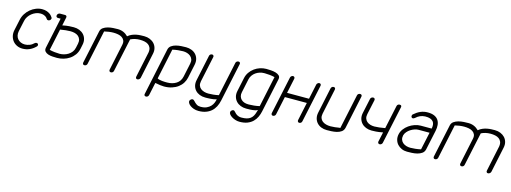

<svg xmlns="http://www.w3.org/2000/svg" viewBox="-10 -1406 6496 2442"><g transform="rotate(15 3238.0 -185.0)"><path d="M353 -108Q363 -117 376 -117Q390 -117 395.5 -108Q401 -99 399 -88Q397 -83 394.5 -79Q392 -75 386 -70Q351 -36 309.5 -18Q268 0 220 0Q179 0 145.5 -16Q112 -32 90.5 -59.5Q69 -87 60.5 -123.5Q52 -160 61 -202L92 -346Q101 -389 124.5 -426Q148 -463 181 -490.5Q214 -518 254 -534Q294 -550 335 -550Q368 -550 392 -542Q416 -534 432.5 -523Q449 -512 459 -500Q469 -488 474 -480Q481 -473 478 -462Q476 -451 466 -442Q456 -433 443 -433Q430 -433 424 -442L419 -447H420Q415 -454 408.5 -461.5Q402 -469 391 -475.5Q380 -482 364 -486.5Q348 -491 325 -491Q296 -491 267.5 -479.5Q239 -468 214.5 -448.5Q190 -429 172.5 -402.5Q155 -376 149 -346L118 -202Q112 -171 118 -145Q124 -119 140 -100Q156 -81 180.5 -70Q205 -59 235 -59Q264 -59 295.5 -70.5Q327 -82 353 -108Z M934 -188Q924 -142 898.5 -107Q873 -72 837 -48Q801 -24 759 -12Q717 0 674 0Q647 0 615 -2Q583 -4 556.5 -13Q530 -22 514.5 -40.5Q499 -59 506 -92L591 -494H555Q542 -494 535.5 -502.5Q529 -511 532 -525Q534 -536 544.5 -545Q555 -554 568 -554H633Q647 -554 652.5 -546Q658 -538 656 -526L633 -417Q687 -428 723 -430Q759 -432 782 -432Q822 -432 856 -418.5Q890 -405 913 -380.5Q936 -356 945.5 -321.5Q955 -287 946 -245ZM887 -244Q894 -278 885 -302.5Q876 -327 857 -342.5Q838 -358 811 -365Q784 -372 755 -372Q727 -372 692.5 -368.5Q658 -365 620 -358L560 -75Q592 -67 628.5 -63Q665 -59 693 -59Q721 -59 750.5 -67Q780 -75 805.5 -91Q831 -107 849.5 -131Q868 -155 875 -188Z M1071 -29Q1069 -17 1059 -8.5Q1049 0 1036 0Q1022 0 1016.5 -8.5Q1011 -17 1013 -29L1106 -464Q1113 -496 1138.5 -514Q1164 -532 1197.5 -541Q1231 -550 1266.5 -552Q1302 -554 1329 -554Q1408 -554 1465 -496Q1489 -517 1517.5 -529Q1546 -541 1574.5 -546.5Q1603 -552 1630 -553Q1657 -554 1677 -554Q1717 -554 1751 -540Q1785 -526 1808 -501.5Q1831 -477 1840.5 -442.5Q1850 -408 1841 -367L1770 -31Q1767 -19 1756 -10Q1745 -1 1732 -1Q1720 -1 1714 -10Q1708 -19 1711 -31L1782 -367Q1788 -404 1778 -429Q1768 -454 1747 -469Q1726 -484 1697 -490Q1668 -496 1636 -496Q1601 -496 1569.5 -488.5Q1538 -481 1513 -468L1419 -29Q1417 -17 1407.5 -8.5Q1398 0 1384 0Q1371 0 1365 -8.5Q1359 -17 1361 -29L1434 -373Q1442 -409 1432 -432.5Q1422 -456 1400 -470.5Q1378 -485 1348 -490.5Q1318 -496 1287 -496Q1259 -496 1226.5 -491.5Q1194 -487 1167 -480Z M2331 -368Q2338 -401 2329.5 -425Q2321 -449 2302 -465Q2283 -481 2257.5 -489Q2232 -497 2204 -497Q2175 -497 2137 -493Q2099 -489 2065 -481L1980 -80Q1990 -73 2006.5 -69Q2023 -65 2041 -63Q2059 -61 2076.5 -60.5Q2094 -60 2108 -60Q2178 -60 2228.5 -92Q2279 -124 2293 -189ZM2351 -189Q2343 -151 2321.5 -116.5Q2300 -82 2266 -56.5Q2232 -31 2186 -16Q2140 -1 2083 -1Q2042 -1 1966 -16L1930 152Q1927 166 1917 174Q1907 182 1896 182Q1882 182 1875.5 174.5Q1869 167 1872 154L2003 -465Q2010 -498 2036 -516.5Q2062 -535 2096 -543.5Q2130 -552 2165.5 -554Q2201 -556 2227 -556Q2267 -556 2301 -542.5Q2335 -529 2357.5 -504Q2380 -479 2389 -444.5Q2398 -410 2389 -368Z M2833 -18Q2823 29 2803.5 66.5Q2784 104 2753.5 130.5Q2723 157 2681.5 171.5Q2640 186 2587 186Q2552 186 2524 176Q2496 166 2477 152Q2458 138 2448.5 121.5Q2439 105 2442 93Q2444 82 2455.5 72Q2467 62 2478 62Q2489 62 2496.5 69.5Q2504 77 2514 86H2513Q2527 101 2547 114.5Q2567 128 2599 128Q2647 128 2678.5 113.5Q2710 99 2730 77.5Q2750 56 2760 31Q2770 6 2775 -17Q2758 -11 2737.5 -8Q2717 -5 2696.5 -3.5Q2676 -2 2659 -1.5Q2642 -1 2633 -1H2626Q2585 -1 2551.5 -14.5Q2518 -28 2495.5 -52.5Q2473 -77 2464 -111.5Q2455 -146 2464 -188L2536 -526Q2538 -537 2547.5 -545Q2557 -553 2571 -553Q2582 -553 2588.5 -545Q2595 -537 2593 -526L2521 -188Q2514 -154 2522.5 -130Q2531 -106 2550.5 -90.5Q2570 -75 2596.5 -67.5Q2623 -60 2652 -60Q2680 -60 2716 -63.5Q2752 -67 2787 -75L2883 -526Q2885 -537 2895 -545Q2905 -553 2918 -553Q2932 -553 2937.5 -545Q2943 -537 2941 -526Z M3411 -480Q3379 -488 3344.5 -491.5Q3310 -495 3282 -495H3270Q3241 -495 3213 -486Q3185 -477 3161.5 -460.5Q3138 -444 3121 -420Q3104 -396 3098 -367L3060 -188Q3053 -157 3060 -133Q3067 -109 3083.5 -92.5Q3100 -76 3124 -67.5Q3148 -59 3177 -59H3187Q3216 -59 3253.5 -63Q3291 -67 3325 -75ZM3372 -19Q3364 20 3347 56.5Q3330 93 3301.5 121.5Q3273 150 3230 167Q3187 184 3126 184Q3098 184 3070.5 175Q3043 166 3022 152.5Q3001 139 2989.5 123Q2978 107 2981 92Q2984 80 2994.5 71Q3005 62 3018 62Q3024 62 3029.5 67Q3035 72 3043 80Q3050 88 3058 96Q3066 104 3077 110.5Q3088 117 3103 121.5Q3118 126 3138 126Q3177 126 3205 119Q3233 112 3253 97Q3273 82 3286 59.5Q3299 37 3307 7L3316 -22L3292 -11Q3291 -10 3289 -10Q3250 -2 3221.5 -1Q3193 0 3172 0H3165Q3125 0 3091 -13.5Q3057 -27 3034 -52Q3011 -77 3001.5 -111.5Q2992 -146 3001 -188L3039 -367Q3048 -410 3072 -444.5Q3096 -479 3129.5 -503.5Q3163 -528 3203 -541Q3243 -554 3283 -554Q3308 -554 3342.5 -552Q3377 -550 3407 -541.5Q3437 -533 3455.5 -515.5Q3474 -498 3467 -466Z M3602 -525Q3604 -536 3614 -545Q3624 -554 3636 -554Q3649 -554 3655 -545Q3661 -536 3659 -525L3617 -328H3906L3948 -525Q3950 -536 3960.5 -545Q3971 -554 3982 -554Q3996 -554 4001.5 -545Q4007 -536 4005 -525L3899 -29Q3897 -17 3887.5 -8.5Q3878 0 3864 0Q3853 0 3846.5 -8.5Q3840 -17 3842 -29L3893 -269H3604L3553 -29Q3551 -17 3541 -8.5Q3531 0 3518 0Q3506 0 3500 -8.5Q3494 -17 3496 -29Z M4484 -527Q4486 -539 4496 -547Q4506 -555 4519 -555Q4533 -555 4539 -547Q4545 -539 4543 -527L4451 -92Q4443 -57 4417 -38.5Q4391 -20 4357 -12Q4323 -4 4287.5 -2.5Q4252 -1 4227 -1Q4186 -1 4152.5 -14.5Q4119 -28 4096.5 -53Q4074 -78 4065 -112.5Q4056 -147 4065 -189L4136 -524Q4139 -538 4148.5 -546Q4158 -554 4172 -554Q4183 -554 4189.5 -546Q4196 -538 4193 -524L4122 -189Q4115 -155 4124 -130.5Q4133 -106 4153 -90.5Q4173 -75 4200.5 -67.5Q4228 -60 4258 -60Q4286 -60 4318 -63.5Q4350 -67 4370 -71Q4372 -71 4378.5 -71.5Q4385 -72 4387 -72Z M4958 -30Q4956 -19 4946 -10Q4936 -1 4922 -1Q4910 -1 4903.5 -10Q4897 -19 4899 -30L4927 -158Q4869 -147 4835.5 -145Q4802 -143 4778 -143Q4738 -143 4704 -156.5Q4670 -170 4647 -195Q4624 -220 4614.5 -254.5Q4605 -289 4614 -331L4656 -526Q4658 -538 4668.5 -546Q4679 -554 4692 -554Q4704 -554 4710.5 -546Q4717 -538 4715 -526L4673 -331Q4666 -298 4674 -274Q4682 -250 4700 -234Q4718 -218 4744 -210Q4770 -202 4799 -202Q4826 -202 4864 -206.5Q4902 -211 4939 -218L5005 -526Q5008 -540 5018 -547Q5028 -554 5040 -554Q5054 -554 5060.5 -547Q5067 -540 5064 -526Z M5511 -365Q5517 -393 5514.5 -417Q5512 -441 5498.5 -458Q5485 -475 5459 -484.5Q5433 -494 5391 -493Q5355 -491 5326.5 -478.5Q5298 -466 5270 -440Q5264 -435 5257 -432Q5250 -429 5245 -429Q5233 -429 5227 -438.5Q5221 -448 5223 -459Q5226 -471 5231 -476Q5273 -513 5316.5 -532Q5360 -551 5411 -551Q5464 -551 5498.5 -535.5Q5533 -520 5551 -492.5Q5569 -465 5572.5 -428.5Q5576 -392 5567 -350L5512 -92Q5504 -57 5477.5 -38.5Q5451 -20 5417 -11.5Q5383 -3 5347 -1.5Q5311 0 5284 0Q5245 0 5212 -14.5Q5179 -29 5156.5 -54Q5134 -79 5124.5 -113.5Q5115 -148 5124 -188Q5132 -225 5156 -257Q5180 -289 5214 -313Q5248 -337 5288 -351Q5328 -365 5368 -365ZM5499 -307H5356Q5331 -307 5304 -298Q5277 -289 5252.5 -273.5Q5228 -258 5209 -236Q5190 -214 5183 -188Q5176 -155 5184.5 -131Q5193 -107 5212 -91Q5231 -75 5257 -67Q5283 -59 5311 -59Q5339 -59 5376.5 -63Q5414 -67 5449 -75Z M5688 -29Q5686 -17 5676 -8.5Q5666 0 5653 0Q5639 0 5633.5 -8.5Q5628 -17 5630 -29L5723 -464Q5730 -496 5755.5 -514Q5781 -532 5814.5 -541Q5848 -550 5883.5 -552Q5919 -554 5946 -554Q6025 -554 6082 -496Q6106 -517 6134.5 -529Q6163 -541 6191.5 -546.5Q6220 -552 6247 -553Q6274 -554 6294 -554Q6334 -554 6368 -540Q6402 -526 6425 -501.5Q6448 -477 6457.5 -442.5Q6467 -408 6458 -367L6387 -31Q6384 -19 6373 -10Q6362 -1 6349 -1Q6337 -1 6331 -10Q6325 -19 6328 -31L6399 -367Q6405 -404 6395 -429Q6385 -454 6364 -469Q6343 -484 6314 -490Q6285 -496 6253 -496Q6218 -496 6186.5 -488.5Q6155 -481 6130 -468L6036 -29Q6034 -17 6024.5 -8.5Q6015 0 6001 0Q5988 0 5982 -8.5Q5976 -17 5978 -29L6051 -373Q6059 -409 6049 -432.5Q6039 -456 6017 -470.5Q5995 -485 5965 -490.5Q5935 -496 5904 -496Q5876 -496 5843.5 -491.5Q5811 -487 5784 -480Z"/></g></svg>

Font: VDS
Style: Thin Italic
Weight: 100
Width: 0
Designer: artmaker
Foundry: artmaker
Version: Version 1.000 2012 initial release